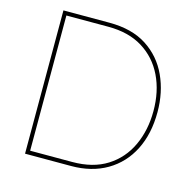

<svg xmlns="http://www.w3.org/2000/svg" viewBox="-104 -814 920 919"><g transform="rotate(15 355.5 -355.0)"><path d="M99 0V-710H327Q439 -710 512.5 -662.5Q586 -615 623 -534.5Q660 -454 660 -356Q660 -248 619.5 -168Q579 -88 504 -44Q429 0 327 0ZM640 -356Q640 -453 603.5 -528.5Q567 -604 497.5 -647Q428 -690 327 -690H119V-20H327Q430 -20 499.5 -64Q569 -108 604.5 -184.5Q640 -261 640 -356Z"/></g></svg>

Font: Raleway Thin
Style: Regular
Weight: 100
Designer: Matt McInerney, Pablo Impallari, Rodrigo Fuenzalida
Foundry: Matt McInerney, Pablo Impallari, Rodrigo Fuenzalida
Version: Version 4.026